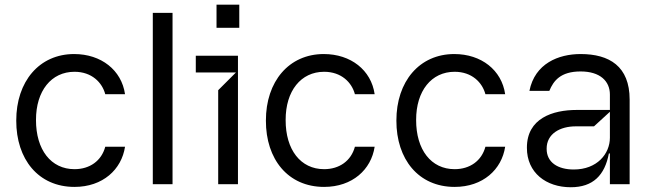

<svg xmlns="http://www.w3.org/2000/svg" viewBox="-20 -782 2767 815"><path d="M296.2 11.4C416.5 11.4 496.1 -62.5 510.7 -159.1H426.8C410.9 -99.4 361.2 -63.9 296.2 -63.9C196.4 -63.9 132.5 -146.3 132.8 -272.7C132.5 -396.3 197.8 -477.3 296.2 -477.3C369.7 -477.3 413.7 -431.8 426.8 -382.1H510.7C496.1 -484.4 409.4 -552.6 294.7 -552.6C146.7 -552.6 48.7 -436.1 49 -269.9C48.7 -106.5 142.4 11.4 296.2 11.4Z M628.6 -727.3V0H712.4V-727.3Z M995.7 -664.1V-762.1H899.1V-664.1ZM990.1 0V-545.5H811.1V-474.4H981.5L906.2 -399.1V0Z M1355.8 11.4C1476.2 11.4 1555.8 -62.5 1570.3 -159.1H1486.5C1470.5 -99.4 1420.8 -63.9 1355.8 -63.9C1256 -63.9 1192.1 -146.3 1192.5 -272.7C1192.1 -396.3 1257.5 -477.3 1355.8 -477.3C1429.3 -477.3 1473.4 -431.8 1486.5 -382.1H1570.3C1555.8 -484.4 1469.1 -552.6 1354.4 -552.6C1206.3 -552.6 1108.3 -436.1 1108.7 -269.9C1108.3 -106.5 1202.1 11.4 1355.8 11.4Z M1909.8 11.4C2030.2 11.4 2109.7 -62.5 2124.3 -159.1H2040.5C2024.5 -99.4 1974.8 -63.9 1909.8 -63.9C1810 -63.9 1746.1 -146.3 1746.4 -272.7C1746.1 -396.3 1811.4 -477.3 1909.8 -477.3C1983.3 -477.3 2027.3 -431.8 2040.5 -382.1H2124.3C2109.7 -484.4 2023.1 -552.6 1908.4 -552.6C1760.3 -552.6 1662.3 -436.1 1662.6 -269.9C1662.3 -106.5 1756 11.4 1909.8 11.4Z M2402.7 12.8C2497.5 12.8 2547.2 -38.4 2564.6 -130.7H2568.9V0H2652.7V-359.4C2652.7 -500.7 2566.4 -552.6 2444.6 -552.6C2350.5 -552.6 2250.4 -512.4 2227.3 -396.3H2311.8C2329.5 -438.9 2359 -478.7 2444.6 -478.7C2527.3 -478.7 2568.9 -437.5 2568.9 -380.7V-315.3H2428.3C2326 -315.3 2216.3 -279.8 2216.6 -154.8C2216.3 -48.3 2298.7 12.8 2402.7 12.8ZM2415.5 -62.5C2348.4 -62.5 2300.1 -92.3 2300.4 -150.6C2300.1 -214.5 2357.6 -245.7 2424 -245.7H2501.4L2568.9 -307.5V-197.4C2568.9 -129.3 2514.6 -62.5 2415.5 -62.5Z"/></svg>

Font: Riot Sans 2.0
Style: Regular
Weight: 400
Designer: Rasmus Andersson
Foundry: rsms
Version: Version 3.006;hotconv 1.0.109;makeotfexe 2.5.65596